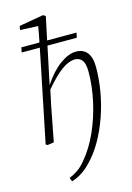

<svg xmlns="http://www.w3.org/2000/svg" viewBox="-145 -815 780 1137"><g transform="rotate(-15 245.0 -246.5)"><path d="M66 6 55 0 158 -503Q161 -518 164 -533Q167 -548 170 -563H59L65 -593H176Q181 -617 185.5 -640.5Q190 -664 194 -689L84 -694L88 -718L238 -744L253 -735L223 -593H403L397 -563H217L169 -334Q218 -408 271.5 -446.5Q325 -485 370 -485Q414 -485 438 -455.5Q462 -426 462 -364Q462 -294 449 -218Q436 -142 410.5 -69Q385 4 349 67Q313 130 268 175Q239 206 208.5 224.5Q178 243 150 251L141 228Q168 217 192.5 200.5Q217 184 242 154Q295 92 333 7.5Q371 -77 391.5 -170.5Q412 -264 412 -350Q412 -401 396 -421.5Q380 -442 352 -442Q315 -442 271.5 -411Q228 -380 166 -307L146 -213Q136 -160 125.5 -106.5Q115 -53 105 0Z"/></g></svg>

Font: Source Serif 4 SmText Light
Style: Italic
Weight: 300
Italic angle: -12°
Designer: Frank Grießhammer
Foundry: Adobe
Version: Version 4.005;hotconv 1.1.0;makeotfexe 2.6.0